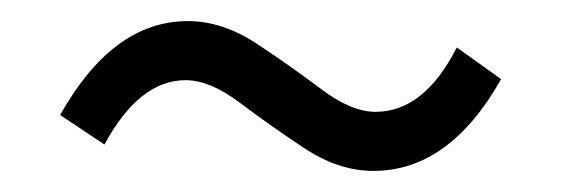

<svg xmlns="http://www.w3.org/2000/svg" viewBox="-20 -421 532 182"><path d="M334 -259Q301 -259 268.5 -280.5Q236 -302 207.5 -323.5Q179 -345 156 -345Q112 -345 79 -284L37 -312Q87 -401 158 -401Q191 -401 223.5 -379.5Q256 -358 284.5 -336.5Q313 -315 336 -315Q382 -315 413 -376L455 -346Q406 -259 334 -259Z"/></svg>

Font: Assistant
Style: Regular
Weight: 400
Designer: Hebrew By Ben Nathan, Latin by Paul Hunt
Version: Version 2.001;PS 002.001;hotconv 1.0.88;makeotf.lib2.5.64775